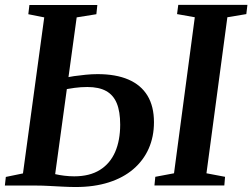

<svg xmlns="http://www.w3.org/2000/svg" viewBox="-22 -763 1038 790"><path d="M290 6.5Q265.5 6.5 236.5 5Q207.5 3.5 179.5 2Q151.5 0.5 129 0.5H-2L2 -35L72.5 -49.5L160 -691.5L94.5 -704.5L99 -742.5H378.5L374.5 -704.5L293.5 -691.5L205 -46.5Q222 -42.5 242.8 -40Q263.5 -37.5 283.5 -37.5Q347 -37.5 389 -63.8Q431 -90 451.8 -137.8Q472.5 -185.5 472.5 -250.5Q472.5 -304 458.5 -338Q444.5 -372 414.8 -388.5Q385 -405 337.5 -405Q310.5 -405 284.8 -401.5Q259 -398 240.5 -394.5L245 -442Q260 -446.5 282.8 -449.8Q305.5 -453 330.8 -455.5Q356 -458 379.5 -458Q454.5 -458 506.2 -435.8Q558 -413.5 584.8 -369.5Q611.5 -325.5 611.5 -260Q611.5 -200.5 589.8 -151.5Q568 -102.5 526.5 -67Q485 -31.5 425.2 -12.5Q365.5 6.5 290 6.5ZM613.5 0 617 -35.5 694 -50 779.5 -692 706.5 -705 711.5 -743H996L991.5 -705L913.5 -692L827.5 -50L904 -35.5L901 0Z"/></svg>

Font: Merriweather 60pt SemiBold
Style: Italic
Weight: 600
Italic angle: -7.8°
Version: Version 2.101